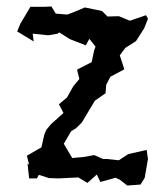

<svg xmlns="http://www.w3.org/2000/svg" viewBox="-20 -540 507 593"><path d="M256 -420 275 -396 271 -385 263 -348 218 -325 225 -296 206 -273 187 -239 162 -218 176 -191 138 -157 123 -139 117 -125 108 -85 63 -59 70 -31 65 -35 70 11H94L100 0L131 10L161 11L222 8L250 25L279 -1L290 22L337 9L350 15L373 33L414 30L427 9L437 -49L433 -77L376 -64L347 -45L309 -49H298L271 -61L237 -55L203 -52L177 -96L200 -135L215 -144L233 -162L261 -209L273 -229L306 -252L308 -278L321 -303L364 -326L350 -369L367 -392L400 -413L425 -452L437 -482L431 -493L381 -476L347 -490L312 -489L295 -506L242 -517L214 -505L188 -495L152 -498L139 -520L116 -519H74L43 -467L33 -443L84 -412L81 -436L129 -431L158 -436L163 -440L196 -419L245 -400Z"/></svg>

Font: チョークS
Style: Regular
Weight: 400
Designer: [Stick] Fontworks Inc.
Foundry: [Stick] Fontworks Inc.
Version: Version 1.200;FEAKit 1.0